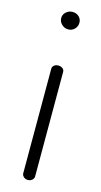

<svg xmlns="http://www.w3.org/2000/svg" viewBox="-111 -729 402 765"><g transform="rotate(15 90.0 -346.5)"><path d="M89 0Q79 0 72 -6.5Q65 -13 65 -21V-452Q65 -461 72 -466.5Q79 -472 89 -472Q100 -472 107 -466.5Q114 -461 114 -452V-21Q114 -13 107 -6.5Q100 0 89 0ZM89 -621Q74 -621 62.5 -632Q51 -643 51 -658Q51 -673 62.5 -683Q74 -693 89 -693Q105 -693 115.5 -683Q126 -673 126 -658Q126 -643 115.5 -632Q105 -621 89 -621Z"/></g></svg>

Font: Dosis ExtraLight Light
Style: Regular
Weight: 300
Version: Version 3.001; ttfautohint (v1.8.2)